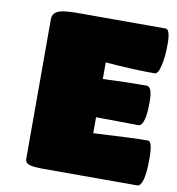

<svg xmlns="http://www.w3.org/2000/svg" viewBox="-80 -782 790 855"><g transform="rotate(10 315.0 -355.0)"><path d="M597.2 0H172.9Q125.5 0 107.7 -6.6Q89.8 -13.2 89.8 -28.8V-662.1Q89.8 -688.5 113.8 -699.2Q137.7 -710 198.2 -710H600.1Q621.1 -710 621.1 -643.1Q621.1 -584.5 611.8 -546.9Q603 -504.9 586.9 -504.9Q486.3 -504.9 363.8 -515.1V-439.9Q465.8 -444.8 561 -444.8Q586.9 -444.8 586.9 -377.9Q586.9 -320.8 580.1 -297.9Q571.8 -265.1 555.2 -265.1L363.8 -267.1V-194.8Q541 -205.1 609.9 -205.1Q629.9 -205.1 629.9 -127Q629.9 -62 621.1 -30.8Q612.3 0 597.2 0Z"/></g></svg>

Font: GGS TheRock Black
Style: Regular
Weight: 900
Designer: Rodrigo Fuenzalida (2012); Goodgame Studios (2014)
Foundry: Rodrigo Fuenzalida,2012;  GGS,2014
Version: Version 1.002 | FøM Mod